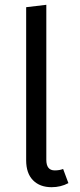

<svg xmlns="http://www.w3.org/2000/svg" viewBox="-20 -768 333 800"><path d="M195 12Q146 12 117.5 -17Q89 -46 89 -100V-738L173 -748V-102Q173 -58 208 -58Q228 -58 243 -64L265 -5Q233 12 195 12Z"/></svg>

Font: FiraGO Book
Style: Regular
Weight: 350
Designer: bBox Type
Foundry: bBox Type GmbH
Version: Version 1.001;PS 001.001;hotconv 1.0.88;makeotf.lib2.5.64775